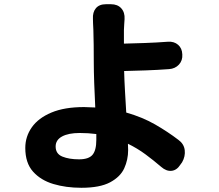

<svg xmlns="http://www.w3.org/2000/svg" viewBox="-20 -826 1040 911"><path d="M437 -190Q399 -195 358 -195Q305 -195 274.5 -178.5Q244 -162 244 -131Q244 -96 276 -83Q308 -70 355 -70Q401 -70 419 -91.5Q437 -113 437 -162ZM506 -806Q538 -806 555.5 -786.5Q573 -767 571 -735Q570 -729 569.5 -712.5Q569 -696 568 -684V-619Q613 -620 668 -622Q723 -624 777 -628Q806 -630 825 -613.5Q844 -597 845 -568Q847 -539 829 -519.5Q811 -500 782 -498Q727 -494 671 -492Q615 -490 569 -489Q570 -446 573 -394.5Q576 -343 579 -292Q656 -270 716 -235.5Q776 -201 827 -162Q853 -143 856.5 -113.5Q860 -84 844 -56L836 -45Q819 -18 794 -15.5Q769 -13 745 -34Q709 -65 670.5 -93.5Q632 -122 587 -144L588 -114Q588 -68 569.5 -27.5Q551 13 502.5 39Q454 65 366 65Q293 65 233 47Q173 29 136.5 -12Q100 -53 100 -124Q100 -178 131 -222Q162 -266 224 -292Q286 -318 379 -318L432 -316Q429 -374 427 -432Q425 -490 425 -528Q425 -574 424.5 -613Q424 -652 423 -684Q422 -699 421.5 -715.5Q421 -732 421 -736Q419 -768 435 -787Q451 -806 483 -806Z"/></svg>

Font: Chiron GoRound TC EB
Style: Regular
Weight: 700
Designer: Ryoko NISHIZUKA 西塚涼子 (kana, bopomofo & ideographs); Paul D. Hunt (Latin, Greek & Cyrillic); Sandoll Communications 산돌커뮤니
Foundry: Adobe
Version: Version 1.000;hotconv 1.1.1;makeotfexe 2.6.0